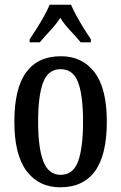

<svg xmlns="http://www.w3.org/2000/svg" viewBox="-20 -786 515 816"><path d="M236 10Q145 10 93 -59Q41 -128 41 -269Q41 -410 91 -478.5Q141 -547 239 -547Q330 -547 382 -478.5Q434 -410 434 -269Q434 -128 384 -59Q334 10 236 10ZM238 -43Q291 -43 312 -100.5Q333 -158 333 -269Q333 -380 312 -436Q291 -492 237 -492Q185 -492 163.5 -436Q142 -380 142 -269Q142 -158 164 -100.5Q186 -43 238 -43ZM106 -619Q119 -638 135.5 -664Q152 -690 167 -717Q182 -744 191 -766H282Q291 -744 306 -717Q321 -690 337 -664Q353 -638 366 -619V-606H323Q304 -629 279 -655.5Q254 -682 236 -710Q218 -682 193.5 -656Q169 -630 149 -606H106Z"/></svg>

Font: Noto Serif ExtraCondensed Medium
Style: Regular
Weight: 500
Width: 2
Designer: Monotype Design Team
Foundry: Monotype Imaging Inc.
Version: Version 2.015